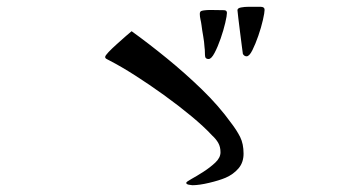

<svg xmlns="http://www.w3.org/2000/svg" viewBox="-20 -682 1040 566"><path d="M698 -229Q698 -203 683 -185.5Q668 -168 645 -158Q626 -150 596.5 -143Q567 -136 547 -136Q544 -136 536.5 -137.5Q529 -139 529 -143Q529 -146 544.5 -154.5Q560 -163 579.5 -175.5Q599 -188 614.5 -202.5Q630 -217 630 -233Q630 -249 623.5 -260.5Q617 -272 606 -282Q581 -309 543.5 -340Q506 -371 463 -402Q420 -433 378.5 -459.5Q337 -486 304 -503Q301 -505 295.5 -507.5Q290 -510 290 -514Q290 -518 300 -528.5Q310 -539 324.5 -552Q339 -565 351.5 -576Q364 -587 368 -590Q418 -554 472 -510Q526 -466 575.5 -418Q625 -370 661 -320Q678 -298 688 -278Q698 -258 698 -229ZM649 -644Q649 -636 644 -614.5Q639 -593 630.5 -568.5Q622 -544 612.5 -526Q603 -508 595 -508Q587 -508 585 -514Q584 -519 584 -527.5Q584 -536 583 -542Q582 -559 579 -575.5Q576 -592 574 -608Q573 -616 571 -624.5Q569 -633 569 -641Q569 -649 575 -650H574Q586 -653 606.5 -652.5Q627 -652 640 -652Q649 -652 649 -644ZM760 -653Q760 -645 755 -623Q750 -601 741.5 -576.5Q733 -552 724 -534Q715 -516 707 -516Q700 -516 696 -523Q696 -523 693.5 -541.5Q691 -560 688 -584.5Q685 -609 682.5 -629Q680 -649 680 -652Q680 -658 690.5 -660Q701 -662 713 -662Q725 -662 729 -662Q736 -662 748 -662Q760 -662 760 -653Z"/></svg>

Font: Kaisei Opti Medium
Style: Regular
Weight: 500
Designer: Font-Kai, 金井和夫
Foundry: KAZUO KANAI
Version: Version 5.003